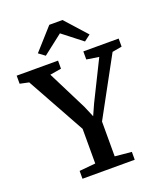

<svg xmlns="http://www.w3.org/2000/svg" viewBox="-187 -1083 1019 1195"><g transform="rotate(-20 322.0 -485.5)"><path d="M257 -62V-291.5L43.5 -677L-15.5 -689.5V-743H258.5V-689.5L183.5 -677L314.5 -416L345.5 -343L378 -415.5L507.5 -677L426 -689.5V-743H660V-689.5L596 -678L386 -293V-62.5L496 -52V0H150V-52ZM197.5 -797.5 156 -828.5 283.5 -971H371L498.5 -829L457 -797.5L327.5 -898.5Z"/></g></svg>

Font: Merriweather 24pt SemiBold
Style: Regular
Weight: 600
Designer: Eben Sorkin
Foundry: Eben Sorkin
Version: Version 2.100